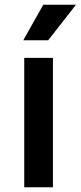

<svg xmlns="http://www.w3.org/2000/svg" viewBox="-20 -796 343 816"><path d="M83 -550H205V0H83ZM164 -776H303L185 -625H79Z"/></svg>

Font: Krub SemiBold
Style: Regular
Weight: 600
Version: Version 1.000; ttfautohint (v1.6)